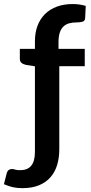

<svg xmlns="http://www.w3.org/2000/svg" viewBox="-89 -756 460 973"><path d="M88 -420 43.5 -427Q29 -430 20.2 -437.2Q11.5 -444.5 11.5 -458V-508.5H88V-546.5Q88 -590.5 101.2 -625.5Q114.5 -660.5 139.2 -685Q164 -709.5 199.5 -722.5Q235 -735.5 279.5 -735.5Q315 -735.5 345.5 -726L342.5 -664Q341.5 -649.5 329.2 -646Q317 -642.5 300.5 -642.5Q278.5 -642.5 261.2 -637.8Q244 -633 232 -621.2Q220 -609.5 213.8 -590.2Q207.5 -571 207.5 -542.5V-508.5H340.5V-420.5H211.5V-0.5Q211.5 43 200.8 79.2Q190 115.5 167.2 141.8Q144.5 168 109 182.8Q73.5 197.5 24.5 197.5Q-2 197.5 -23.2 192.8Q-44.5 188 -69 177.5L-55.5 124Q-51.5 109.5 -44.2 105Q-37 100.5 -28.5 100.5Q-21 100.5 -12.2 103.5Q-3.5 106.5 13 106.5Q50.5 106.5 69.2 83.8Q88 61 88 13.5Z"/></svg>

Font: Lato
Style: Bold
Weight: 700
Designer: Lukasz Dziedzic
Foundry: tyPoland Lukasz Dziedzic
Version: Version 2.007; 2014-02-27